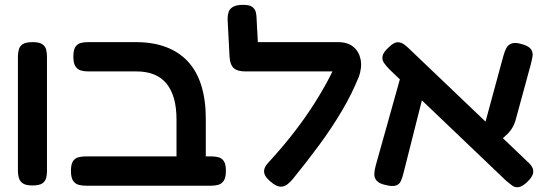

<svg xmlns="http://www.w3.org/2000/svg" viewBox="-20 -757 2266 793"><path d="M114 9Q87 9 74.5 0.5Q62 -8 58 -22Q54 -36 54 -51V-524Q54 -539 58 -553Q62 -567 74.5 -575Q87 -583 115 -583Q142 -583 154.5 -574.5Q167 -566 170.5 -552.5Q174 -539 174 -523V-50Q174 -35 170.5 -21.5Q167 -8 154.5 0.5Q142 9 114 9Z M770 10Q747 10 733.5 3Q720 -4 714.5 -16.5Q709 -29 709 -45V-264Q709 -313 698.5 -350Q688 -387 667.5 -412Q647 -437 616 -449.5Q585 -462 544 -462H344Q328 -462 314 -466Q300 -470 291.5 -483Q283 -496 283 -523Q283 -551 291.5 -563.5Q300 -576 313.5 -579.5Q327 -583 343 -583H541Q612 -583 666 -562.5Q720 -542 756.5 -502.5Q793 -463 811.5 -403.5Q830 -344 830 -267V-52Q830 -34 824.5 -20Q819 -6 806 2Q793 10 770 10ZM334 10Q318 10 304 6Q290 2 281.5 -11Q273 -24 273 -51Q273 -79 281.5 -91.5Q290 -104 304 -107.5Q318 -111 333 -111H853Q869 -111 882.5 -107.5Q896 -104 904.5 -91.5Q913 -79 913 -51Q913 -24 904.5 -11Q896 2 882.5 6Q869 10 852 10Z M1106 0Q1076 -22 1071.5 -42Q1067 -62 1087 -84Q1136 -137 1179.5 -191.5Q1223 -246 1260 -301.5Q1297 -357 1327 -411.5Q1357 -466 1379 -519L1462 -440Q1434 -370 1392 -299Q1350 -228 1298 -157.5Q1246 -87 1188 -16Q1178 -4 1166 5Q1154 14 1139.5 14Q1125 14 1106 0ZM1461 -436 1380 -462H994Q960 -462 945 -476Q930 -490 928 -524L920 -678Q920 -694 924 -707Q928 -720 942 -728.5Q956 -737 984 -737Q1011 -737 1022.5 -728Q1034 -719 1037 -705Q1040 -691 1040 -675L1045 -583H1376Q1416 -583 1439.5 -563.5Q1463 -544 1469.5 -511Q1476 -478 1461 -436Z M2157 -5Q2137 14 2122 16Q2107 18 2095.5 9.5Q2084 1 2072 -9L1590 -469Q1576 -483 1566.5 -496.5Q1557 -510 1560 -525.5Q1563 -541 1585 -561Q1606 -582 1621.5 -582.5Q1637 -583 1650.5 -572.5Q1664 -562 1678 -548L2160 -88Q2172 -78 2178.5 -65.5Q2185 -53 2181 -38.5Q2177 -24 2157 -5ZM1572 7Q1545 1 1535 -11.5Q1525 -24 1526 -40Q1527 -56 1532 -74L1637 -449L1737 -400L1647 -44Q1642 -23 1635.5 -9Q1629 5 1614.5 9.5Q1600 14 1572 7ZM2022 -159 1974 -213 2059 -526Q2064 -544 2071 -558Q2078 -572 2093.5 -577.5Q2109 -583 2138 -574Q2165 -566 2173.5 -553Q2182 -540 2179.5 -524.5Q2177 -509 2172 -490L2109 -259Q2102 -237 2091 -221.5Q2080 -206 2063.5 -192Q2047 -178 2022 -159Z"/></svg>

Font: Fredoka SemiExpanded Medium
Style: Regular
Weight: 500
Width: 6
Designer: Ben Nathan
Foundry: Milena B. Brandão, Ben Nathan
Version: Version 2.001